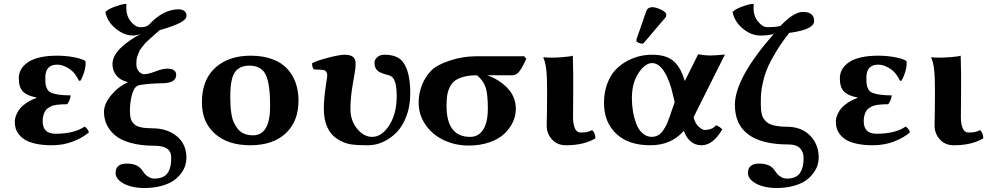

<svg xmlns="http://www.w3.org/2000/svg" viewBox="-20 -718 4954 962"><path d="M266.1 -394C288.6 -394 311.5 -385.3 335 -367.7C349.9 -356.3 363.6 -338.1 376 -313L383.3 -314C391.8 -328.6 398.5 -345.2 403.6 -363.8C408.6 -382.3 410.2 -398.1 408.2 -411.1L405.8 -414.1C390.8 -421.9 370.4 -428 344.7 -432.4C319 -436.8 293.1 -439 267.1 -439C203 -439 154.8 -428.5 122.6 -407.7C90.3 -386.9 74.2 -359.4 74.2 -325.2C74.2 -294.6 81.5 -272.3 96.2 -258.3C110.8 -244.3 132.8 -234.9 162.1 -230V-227.1C143.9 -220.5 127.8 -212.6 114 -203.4C100.2 -194.1 89.6 -185.1 82.3 -176.5C75 -167.9 69.1 -158.9 64.7 -149.4C60.3 -140 57.5 -132.1 56.2 -125.7C54.9 -119.4 54.2 -113.4 54.2 -107.9C54.2 -96.5 55.6 -85.8 58.3 -75.7C61.1 -65.6 66.7 -55.2 75 -44.4C83.3 -33.7 94 -24.4 107.2 -16.6C120.4 -8.8 138.2 -2.4 160.6 2.4C183.1 7.3 209.1 9.8 238.8 9.8C278.2 9.8 314.1 3.4 346.7 -9.3C379.2 -22 405.6 -37.3 425.8 -55.2C420.2 -69.8 412.8 -79.3 403.3 -83.5C368.8 -59.7 320.3 -47.9 257.8 -47.9C215.2 -47.9 193.8 -68.8 193.8 -110.8C193.8 -122.2 195.1 -132.4 197.8 -141.4C200.4 -150.3 203.6 -157.7 207.5 -163.6C211.4 -169.4 216.8 -174.5 223.6 -178.7C230.5 -182.9 237 -186.1 243.2 -188.2C249.3 -190.3 257.2 -192 266.6 -193.1C276 -194.3 284.2 -195 291 -195.3C297.9 -195.6 306.5 -195.8 316.9 -195.8C321.8 -202 325.8 -209.6 329.1 -218.8C332.4 -227.9 334 -235 334 -240.2C310.2 -240.2 290.6 -241.4 275.1 -243.7C259.7 -245.9 247.3 -248.9 238 -252.7C228.8 -256.4 221.8 -262.3 217.3 -270.3C212.7 -278.2 209.9 -286.2 208.7 -294.2C207.6 -302.2 207 -313.5 207 -328.1C207 -372.1 226.7 -394 266.1 -394Z M837.9 73.2C837.9 88.5 836.7 102.1 834.2 113.8C831.8 125.5 827.6 136.3 821.5 146.2C815.5 156.2 806.8 163.7 795.4 168.9C784 174.2 770.2 176.8 753.9 176.8C743.8 176.8 734.5 174.2 725.8 169.2C717.2 164.1 710.8 159.1 706.5 154.1C702.3 149 696.9 141.9 690.4 132.8C675.5 112 650.6 101.6 615.7 101.6C578 101.6 559.1 117.4 559.1 148.9C559.1 164.2 566.5 177.8 581.3 189.7C596.1 201.6 614.2 210.3 635.5 215.8C656.8 221.4 678.9 224.1 701.7 224.1C733.2 224.1 761.7 220.7 787.1 213.9C812.5 207 832.9 198.3 848.4 187.7C863.9 177.2 876.7 165 887 151.1C897.2 137.3 904.3 123.9 908.2 111.1C912.1 98.2 914.1 85.6 914.1 73.2C914.1 27.3 898 -8.9 866 -35.4C833.9 -61.9 792.8 -75.2 742.7 -75.2C718.9 -75.2 699.5 -77 684.3 -80.6C669.2 -84.1 657.8 -90 650.1 -98.1C642.5 -106.3 637.4 -115.2 634.8 -124.8C632.2 -134.4 630.9 -146.8 630.9 -162.1C630.9 -189.1 634 -215.3 640.4 -240.5C646.7 -265.7 656.2 -281.6 668.9 -288.1C676.8 -292 694.6 -295.1 722.4 -297.4C750.2 -299.6 772.8 -300.8 790 -300.8C838.5 -300.8 862.8 -314.8 862.8 -342.8C862.8 -363.6 847.5 -374 816.9 -374C802.6 -374 783.2 -369.4 758.8 -360.1C734.4 -350.8 715.3 -346.2 701.7 -346.2C692.9 -346.2 684.2 -350.7 675.8 -359.9C667.3 -369 663.1 -381.3 663.1 -397C663.1 -405.1 663.5 -412.8 664.3 -420.2C665.1 -427.5 667.2 -434.8 670.4 -442.1C673.7 -449.5 676.1 -455.6 677.7 -460.4C679.4 -465.3 683.3 -471.6 689.7 -479.2C696 -486.9 700.4 -492.4 702.6 -495.6C704.9 -498.9 710.6 -504.7 719.7 -513.2L737.3 -529.3C739.6 -531.6 746.6 -537.8 758.3 -547.9L779.8 -566.9C824.7 -579.6 858.4 -591.7 880.9 -603.3C903.3 -614.8 914.6 -626.8 914.6 -639.2C914.6 -649.6 910.8 -657.6 903.3 -663.1C895.8 -668.6 886.6 -671.4 875.5 -671.4C822.8 -671.4 772.3 -644.9 724.1 -591.8C716 -587.2 709.6 -584.5 705.1 -583.5C700.5 -582.5 692.7 -582 681.6 -582C666 -582 650.6 -591.4 635.5 -610.1C620.4 -628.8 612.8 -651.5 612.8 -678.2C612.8 -687.7 613.1 -694.3 613.8 -698.2H605C589.7 -696 571.9 -691 551.8 -683.3C531.6 -675.7 516.9 -667.3 507.8 -658.2C514.3 -625.3 531.7 -597.4 559.8 -574.5C588 -551.5 617 -540 647 -540C658 -540 670.7 -542.6 685.1 -547.9C642.1 -525.4 607.7 -501.1 582 -475.1C556.3 -449.1 543.5 -422.9 543.5 -396.5C543.5 -375.3 550 -356.5 563 -340.1C576 -323.6 595.5 -312.3 621.6 -306.2C589.4 -291.8 561.2 -270.2 537.1 -241.2C513 -212.2 501 -184.2 501 -157.2C501 -135.1 505.3 -114.4 513.9 -95.2C522.5 -76 536.2 -58.1 554.9 -41.5C573.6 -24.9 600.1 -11.8 634.3 -2.2C668.5 7.4 708.7 12.2 754.9 12.2C781.9 12.2 802.5 16.9 816.7 26.4C830.8 35.8 837.9 51.4 837.9 73.2Z M991.7 -205.1C991.7 -138.7 1013.4 -86.3 1056.9 -47.9C1100.3 -9.4 1159.3 9.8 1233.9 9.8C1309.7 9.8 1369 -10.2 1411.6 -50C1454.3 -89.9 1475.6 -144.5 1475.6 -213.9C1475.6 -246.1 1470.9 -275.6 1461.7 -302.2C1452.4 -328.9 1438.3 -352.6 1419.4 -373.3C1400.6 -394 1375.5 -410.1 1344.2 -421.6C1313 -433.2 1276.9 -439 1235.8 -439C1161.9 -439 1102.8 -418.8 1058.3 -378.4C1013.9 -338.1 991.7 -280.3 991.7 -205.1ZM1228.5 -389.2C1269.5 -389.2 1297.3 -373.7 1311.8 -342.8C1326.3 -311.8 1333.5 -259.9 1333.5 -187C1333.5 -89 1304.9 -40 1247.6 -40C1231 -40 1216.1 -42.8 1203.1 -48.3C1190.1 -53.9 1179.6 -61.8 1171.6 -72C1163.7 -82.3 1157 -93.2 1151.6 -104.7C1146.2 -116.3 1142.3 -129.8 1139.9 -145.3C1137.5 -160.7 1135.8 -174.6 1135 -187C1134.2 -199.4 1133.8 -213.1 1133.8 -228C1133.8 -247.9 1134.3 -264.7 1135.3 -278.6C1136.2 -292.4 1138.6 -306.8 1142.3 -321.8C1146.1 -336.8 1151.3 -348.8 1158 -357.9C1164.6 -367 1173.9 -374.5 1185.8 -380.4C1197.7 -386.2 1211.9 -389.2 1228.5 -389.2Z M2035.6 -250C2035.6 -324.9 2022.6 -378.3 1996.6 -410.2C1978.4 -432.6 1948.1 -443.8 1905.8 -443.8C1891.1 -443.8 1879.2 -439.7 1870.1 -431.4C1861 -423.1 1856.4 -413.9 1856.4 -403.8C1856.4 -385.9 1861.8 -372.2 1872.6 -362.8C1879.7 -356.9 1893.1 -351.1 1912.6 -345.2C1912.9 -345.2 1914.8 -344.7 1918.2 -343.8C1921.6 -342.8 1924 -342.1 1925.3 -341.8C1926.6 -341.5 1928.8 -340.7 1931.9 -339.6C1935 -338.5 1937.4 -337.3 1939.2 -336.2C1941 -335 1943 -333.5 1945.1 -331.5C1947.2 -329.6 1949.1 -327.5 1950.7 -325.2C1962.1 -308.3 1967.8 -279.1 1967.8 -237.8C1967.8 -178.5 1955.4 -129.6 1930.7 -90.8C1905.6 -51.8 1877 -32.2 1844.7 -32.2C1816.7 -32.2 1791.6 -45.8 1769.3 -73C1747 -100.2 1735.8 -133.1 1735.8 -171.9C1735.8 -209.6 1739.7 -251.3 1747.6 -296.9C1748.5 -303.7 1750.4 -314.3 1753.2 -328.6C1755.9 -342.9 1758.1 -355.8 1759.5 -367.2C1761 -378.6 1761.7 -389.2 1761.7 -398.9C1761.7 -415.2 1757.2 -426.8 1748 -433.6C1738.9 -440.4 1725.1 -443.8 1706.5 -443.8C1689.6 -443.8 1661.4 -438.6 1621.8 -428.2C1582.3 -417.8 1556.2 -408.7 1543.5 -400.9C1543.5 -387.9 1546.5 -377.6 1552.7 -370.1C1554.7 -370.1 1560.2 -370 1569.3 -369.6C1578.5 -369.3 1586.4 -368.8 1593.3 -368.2C1600.1 -367.5 1604.8 -366.5 1607.4 -365.2C1610.7 -363.6 1613.5 -360.4 1616 -355.7C1618.4 -351 1619.6 -346 1619.6 -340.8C1619.6 -335.3 1618.7 -327.3 1616.7 -316.9C1614.7 -306.5 1613.4 -297.9 1612.8 -291C1606 -244.5 1602.5 -205.7 1602.5 -174.8C1602.5 -100.9 1625.5 -49.6 1671.4 -21C1692.5 -7.6 1713.2 0.8 1733.4 4.4C1753.9 8 1784.3 9.8 1824.7 9.8C1850.4 9.8 1875.7 4.1 1900.4 -7.3C1925.1 -18.7 1947.7 -34.9 1968 -55.9C1988.4 -76.9 2004.7 -104.3 2017.1 -138.2C2029.5 -172 2035.6 -209.3 2035.6 -250Z M2546.4 -340.8C2553.5 -340.8 2560.1 -342.4 2565.9 -345.5C2571.8 -348.6 2577.3 -353.6 2582.5 -360.6C2587.7 -367.6 2591.9 -373.8 2595 -379.2C2598.1 -384.5 2602.1 -392.3 2606.9 -402.3L2617.2 -423.8L2606.4 -436H2365.2C2321.3 -436 2277.8 -429 2234.6 -414.8C2191.5 -400.6 2160.8 -384.4 2142.6 -366.2C2121.7 -345.4 2105.7 -320.8 2094.5 -292.5C2083.3 -264.2 2077.6 -234.7 2077.6 -204.1C2077.6 -163.1 2089 -126.1 2111.8 -93C2134.6 -60 2165 -34.3 2203.1 -16.1C2241.2 2.1 2283 11.2 2328.6 11.2C2366.7 11.2 2401.2 5.9 2432.1 -4.9C2463.1 -15.6 2487.9 -29.9 2506.6 -47.6C2525.3 -65.3 2539.6 -84.9 2549.6 -106.2C2559.5 -127.5 2564.5 -149.4 2564.5 -171.9C2564.5 -212.9 2550.4 -248 2522.2 -277.1C2494.1 -306.2 2460.1 -327.5 2420.4 -340.8ZM2335.4 -32.2C2256.7 -32.2 2217.3 -84.1 2217.3 -188C2217.3 -208.5 2218.4 -226.1 2220.7 -240.7C2223 -255.4 2227.5 -269.4 2234.1 -282.7C2240.8 -296.1 2249.8 -306.7 2261 -314.7C2272.2 -322.7 2286.9 -329 2305.2 -333.7C2323.4 -338.5 2345.2 -340.8 2370.6 -340.8C2392.4 -321.6 2406.8 -300.8 2413.8 -278.3C2420.8 -255.9 2424.3 -221.4 2424.3 -174.8C2424.3 -128.3 2416.6 -92.9 2401.1 -68.6C2385.7 -44.4 2363.8 -32.2 2335.4 -32.2Z M2721.2 -261.2C2721.5 -237.8 2721.3 -203.9 2720.5 -159.4C2719.6 -115 2719.2 -91.1 2719.2 -87.9C2719.2 -62.2 2727.9 -39.5 2745.4 -19.8C2762.8 -0.1 2786.5 9.8 2816.4 9.8C2876 9.8 2925 -1.8 2963.4 -24.9C2963.4 -33.4 2961.8 -41.5 2958.7 -49.3C2955.6 -57.1 2951.5 -62.7 2946.3 -65.9C2935.9 -60.7 2927.2 -57.5 2920.2 -56.2C2913.2 -54.9 2902.5 -54.2 2888.2 -54.2C2875.5 -54.2 2866.1 -61.4 2860.1 -75.7C2854.1 -90 2851.1 -108.4 2851.1 -130.9C2851.1 -138.3 2851.2 -158.1 2851.6 -190.2C2851.9 -222.2 2852.1 -249.5 2852.1 -272V-342.8C2852.1 -364.3 2851.4 -396.3 2850.1 -439C2843.3 -436.4 2827.7 -434.1 2803.5 -432.1C2779.2 -430.2 2760.7 -429.2 2748 -429.2C2726.6 -429.2 2711.9 -429.9 2704.1 -431.2L2702.1 -429.2C2713.2 -406.1 2719.2 -370.3 2720.2 -321.8Z M3247.1 -682.1C3241.2 -682.1 3235.6 -680.6 3230.2 -677.5C3224.9 -674.4 3221.2 -670.2 3219.2 -665L3169.4 -522C3168.8 -520 3168.5 -517.1 3168.5 -513.2C3168.5 -509.9 3172.3 -506.8 3179.9 -503.7C3187.6 -500.6 3193.7 -499 3198.2 -499C3200.8 -499 3204.4 -501.6 3209 -506.8L3313 -628.9C3316.6 -632.8 3318.4 -637.9 3318.4 -644C3318.4 -653.2 3309.5 -661.8 3291.7 -669.9C3274 -678.1 3259.1 -682.1 3247.1 -682.1ZM3360.4 -206.1 3347.2 -168 3336.4 -136.2C3333.8 -129.1 3330.2 -119.7 3325.7 -108.2C3321.1 -96.6 3317.1 -87.9 3313.7 -82C3310.3 -76.2 3306 -69.5 3300.8 -62C3295.6 -54.5 3290.4 -49 3285.4 -45.4C3280.4 -41.8 3274.5 -38.7 3267.8 -36.1C3261.1 -33.5 3253.9 -32.2 3246.1 -32.2C3228.2 -32.2 3212.4 -38.4 3198.7 -50.8C3185.1 -63.2 3174.6 -79.4 3167.2 -99.6C3159.9 -119.8 3154.5 -140.5 3151.1 -161.6C3147.7 -182.8 3146 -204.3 3146 -226.1C3146 -276.9 3157.1 -318.8 3179.2 -352.1C3201.3 -385.3 3224 -401.9 3247.1 -401.9C3269.9 -401.9 3290.4 -387.2 3308.8 -357.9C3327.2 -328.6 3341.6 -289.7 3352.1 -241.2ZM3247.1 -443.8C3226.9 -443.8 3206.5 -441.5 3185.8 -436.8C3165.1 -432 3143.8 -423.8 3121.8 -412.1C3099.9 -400.4 3080.5 -385.7 3063.7 -367.9C3047 -350.2 3033.2 -327 3022.5 -298.3C3011.7 -269.7 3006.3 -237.6 3006.3 -202.1C3006.3 -138.3 3026.6 -87.1 3067.1 -48.3C3107.7 -9.6 3164.7 9.8 3238.3 9.8C3309.2 9.8 3365.2 -14.5 3406.2 -63C3423.8 -14.5 3453.5 9.8 3495.1 9.8C3533.5 9.8 3568.2 -16.9 3599.1 -70.3C3585.8 -82 3575.2 -88.7 3567.4 -90.3C3555 -74.7 3536 -66.9 3510.3 -66.9C3502.4 -66.9 3492.6 -72.3 3480.7 -83.3C3468.8 -94.2 3460.3 -110 3455.1 -130.9L3612.3 -444.8C3580.4 -441.6 3554.7 -439.9 3535.2 -439.9C3522.8 -439.9 3503.7 -441.9 3478 -445.8L3411.1 -312C3404.6 -333.5 3397.5 -351.7 3389.6 -366.7C3381.8 -381.7 3371.7 -395.3 3359.4 -407.5C3347 -419.7 3331.5 -428.8 3313 -434.8C3294.4 -440.8 3272.5 -443.8 3247.1 -443.8Z M3789.1 -540C3817.7 -540 3840.3 -542.6 3856.9 -547.9C3727.1 -400.1 3662.1 -281.7 3662.1 -192.9C3662.1 -60.4 3752.4 5.9 3933.1 5.9C3957.5 5.9 3975.8 12 3988 24.4C4000.2 36.8 4006.3 53.1 4006.3 73.2C4006.3 88.5 4005.1 102.1 4002.7 113.8C4000.2 125.5 3996 136.3 3990 146.2C3984 156.2 3975.3 163.7 3963.9 168.9C3952.5 174.2 3938.6 176.8 3922.4 176.8C3912.3 176.8 3902.9 174.2 3894.3 169.2C3885.7 164.1 3879.2 159.1 3875 154.1C3870.8 149 3865.4 141.9 3858.9 132.8C3843.9 112 3819 101.6 3784.2 101.6C3746.4 101.6 3727.5 117.4 3727.5 148.9C3727.5 164.2 3734.9 177.8 3749.8 189.7C3764.6 201.6 3782.6 210.3 3804 215.8C3825.3 221.4 3847.3 224.1 3870.1 224.1C3901.7 224.1 3930.2 220.6 3955.6 213.6C3981 206.6 4001.3 197.8 4016.6 187C4031.9 176.3 4044.7 163.9 4054.9 149.9C4065.2 135.9 4072.3 122.5 4076.2 109.6C4080.1 96.8 4082 84.1 4082 71.8C4082 27.5 4067.6 -9.4 4038.8 -38.8C4010 -68.3 3970.9 -83 3921.4 -83C3904.1 -83 3888.8 -84.1 3875.5 -86.2C3862.1 -88.3 3850.9 -91.1 3841.8 -94.5C3832.7 -97.9 3825 -102.6 3818.8 -108.6C3812.7 -114.7 3807.8 -120.6 3804.2 -126.5C3800.6 -132.3 3797.9 -139.9 3796.1 -149.2C3794.4 -158.4 3793.2 -166.8 3792.7 -174.3C3792.2 -181.8 3792 -191.4 3792 -203.1C3792 -221.7 3792.6 -238.2 3793.7 -252.7C3794.8 -267.2 3798.1 -286.1 3803.5 -309.6C3808.8 -333 3816.3 -356 3825.9 -378.4C3835.5 -400.9 3849.5 -427.4 3867.9 -458C3886.3 -488.6 3908.4 -520.3 3934.1 -553.2C4017.4 -564 4059.1 -583.8 4059.1 -612.8C4059.1 -643.1 4040.4 -658.2 4002.9 -658.2C3972.3 -658.2 3934.7 -634.8 3890.1 -587.9C3876.1 -584 3854.2 -582 3824.2 -582C3808.6 -582 3793.2 -591.4 3778.1 -610.1C3762.9 -628.8 3755.4 -651.5 3755.4 -678.2C3755.4 -687.7 3755.7 -694.3 3756.3 -698.2H3747.1C3731.8 -696 3714.1 -691 3694.1 -683.3C3674.1 -675.7 3659.5 -667.3 3650.4 -658.2C3656.9 -625.3 3674.2 -597.4 3702.1 -574.5C3730.1 -551.5 3759.1 -540 3789.1 -540Z M4379.9 -394C4402.3 -394 4425.3 -385.3 4448.7 -367.7C4463.7 -356.3 4477.4 -338.1 4489.7 -313L4497.1 -314C4505.5 -328.6 4512.3 -345.2 4517.3 -363.8C4522.4 -382.3 4523.9 -398.1 4522 -411.1L4519.5 -414.1C4504.6 -421.9 4484.2 -428 4458.5 -432.4C4432.8 -436.8 4406.9 -439 4380.9 -439C4316.7 -439 4268.6 -428.5 4236.3 -407.7C4204.1 -386.9 4188 -359.4 4188 -325.2C4188 -294.6 4195.3 -272.3 4210 -258.3C4224.6 -244.3 4246.6 -234.9 4275.9 -230V-227.1C4257.6 -220.5 4241.6 -212.6 4227.8 -203.4C4213.9 -194.1 4203.4 -185.1 4196 -176.5C4188.7 -167.9 4182.9 -158.9 4178.5 -149.4C4174.1 -140 4171.2 -132.1 4169.9 -125.7C4168.6 -119.4 4168 -113.4 4168 -107.9C4168 -96.5 4169.4 -85.8 4172.1 -75.7C4174.9 -65.6 4180.4 -55.2 4188.7 -44.4C4197 -33.7 4207.8 -24.4 4220.9 -16.6C4234.1 -8.8 4252 -2.4 4274.4 2.4C4296.9 7.3 4322.9 9.8 4352.5 9.8C4391.9 9.8 4427.9 3.4 4460.4 -9.3C4493 -22 4519.4 -37.3 4539.6 -55.2C4534 -69.8 4526.5 -79.3 4517.1 -83.5C4482.6 -59.7 4434.1 -47.9 4371.6 -47.9C4328.9 -47.9 4307.6 -68.8 4307.6 -110.8C4307.6 -122.2 4308.9 -132.4 4311.5 -141.4C4314.1 -150.3 4317.4 -157.7 4321.3 -163.6C4325.2 -169.4 4330.6 -174.5 4337.4 -178.7C4344.2 -182.9 4350.7 -186.1 4356.9 -188.2C4363.1 -190.3 4370.9 -192 4380.4 -193.1C4389.8 -194.3 4397.9 -195 4404.8 -195.3C4411.6 -195.6 4420.2 -195.8 4430.7 -195.8C4435.5 -202 4439.6 -209.6 4442.9 -218.8C4446.1 -227.9 4447.8 -235 4447.8 -240.2C4424 -240.2 4404.4 -241.4 4388.9 -243.7C4373.5 -245.9 4361.1 -248.9 4351.8 -252.7C4342.5 -256.4 4335.6 -262.3 4331.1 -270.3C4326.5 -278.2 4323.6 -286.2 4322.5 -294.2C4321.4 -302.2 4320.8 -313.5 4320.8 -328.1C4320.8 -372.1 4340.5 -394 4379.9 -394Z M4664.6 -261.2C4664.9 -237.8 4664.6 -203.9 4663.8 -159.4C4663 -115 4662.6 -91.1 4662.6 -87.9C4662.6 -62.2 4671.3 -39.5 4688.7 -19.8C4706.1 -0.1 4729.8 9.8 4759.8 9.8C4819.3 9.8 4868.3 -1.8 4906.7 -24.9C4906.7 -33.4 4905.2 -41.5 4902.1 -49.3C4899 -57.1 4894.9 -62.7 4889.6 -65.9C4879.2 -60.7 4870.5 -57.5 4863.5 -56.2C4856.5 -54.9 4845.9 -54.2 4831.5 -54.2C4818.8 -54.2 4809.5 -61.4 4803.5 -75.7C4797.4 -90 4794.4 -108.4 4794.4 -130.9C4794.4 -138.3 4794.6 -158.1 4794.9 -190.2C4795.2 -222.2 4795.4 -249.5 4795.4 -272V-342.8C4795.4 -364.3 4794.8 -396.3 4793.5 -439C4786.6 -436.4 4771.1 -434.1 4746.8 -432.1C4722.6 -430.2 4704.1 -429.2 4691.4 -429.2C4669.9 -429.2 4655.3 -429.9 4647.5 -431.2L4645.5 -429.2C4656.6 -406.1 4662.6 -370.3 4663.6 -321.8Z"/></svg>

Font: Linux Biolinum G
Style: Bold
Weight: 700
Designer: Philipp H. Poll
Foundry: Philipp H. Poll
Version: Version 1.1.0